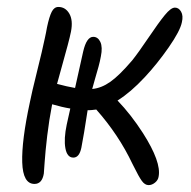

<svg xmlns="http://www.w3.org/2000/svg" viewBox="-20 -499 548 552"><path d="M79.1 29.8Q45.9 29.8 43.9 -32.2Q42 -94.2 65.9 -205.1Q70.8 -230.5 86.4 -293.2Q102.1 -356 108.9 -389.2Q109.9 -394 112.1 -404.3Q114.3 -414.6 115.2 -420.9Q121.6 -451.2 128.7 -465.1Q135.7 -479 147.9 -479Q168 -479 179.2 -460Q190.4 -440.9 184.1 -408.2Q181.2 -393.6 174.6 -368.9Q168 -344.2 158.7 -311Q149.4 -277.8 144 -257.8Q172.9 -250 195.8 -246.1Q218.3 -346.7 219.2 -351.1Q229 -393.1 248 -393.1Q261.7 -393.1 268.6 -378.2Q275.4 -363.3 270 -336.9Q267.6 -323.2 263.2 -307.1Q258.8 -291 253.2 -272.2Q247.6 -253.4 245.1 -243.2Q271.5 -245.6 297.1 -263.7Q322.8 -281.7 359.9 -325.2Q377.9 -347.7 406.7 -390.4Q435.5 -433.1 453.4 -455.1Q471.2 -477.1 482.9 -477.1Q494.1 -477.1 500.7 -465.3Q507.3 -453.6 502.9 -435.1Q498 -410.2 464.8 -362.5Q431.6 -314.9 396 -276.9Q355.5 -233.4 317.9 -210Q356.9 -169.4 391.1 -116.2Q444.3 -32.7 436 8.8Q434.6 18.6 425.8 25.9Q417 33.2 407.2 33.2Q396.5 33.2 387.7 21Q378.9 8.8 364.3 -21Q361.8 -25.4 360.8 -27.8Q321.3 -111.3 256.8 -184.1Q241.2 -182.1 234.9 -182.1H231.9Q220.7 -108.4 213.9 -74.2Q208 -45.9 190.9 -45.9Q172.9 -45.9 168 -72.8Q163.1 -99.6 171.9 -141.1Q174.3 -151.9 182.1 -187Q158.2 -190.9 129.9 -199.2Q121.1 -153.8 115.7 -108.4Q110.4 -63 108.4 -33.4Q106.4 -3.9 106 0Q101.1 29.8 79.1 29.8Z"/></svg>

Font: Shantell Sans Bouncy
Style: Italic
Weight: 300
Italic angle: -11.31°
Designer: Stephen Nixon, Anya Danilova, Shantell Martin
Foundry: Arrow Type
Version: Version 1.006;[9816181b4]